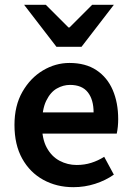

<svg xmlns="http://www.w3.org/2000/svg" viewBox="-20 -764 547 796"><path d="M284 12Q215 12 159.5 -18.5Q104 -49 72 -106.5Q40 -164 40 -246Q40 -326 73 -383.5Q106 -441 158 -472Q210 -503 268 -503Q335 -503 380 -473Q425 -443 447.5 -390.5Q470 -338 470 -270Q470 -254 468.5 -239Q467 -224 464 -210H126V-298H368Q368 -351 344 -381.5Q320 -412 270 -412Q242 -412 215.5 -397Q189 -382 171.5 -346Q154 -310 154 -246Q154 -188 174 -151.5Q194 -115 227 -97.5Q260 -80 298 -80Q330 -80 358.5 -89Q387 -98 412 -114L452 -40Q418 -16 374.5 -2Q331 12 284 12ZM214 -570 80 -744H170L264 -650H268L362 -744H452L318 -570Z"/></svg>

Font: Source Sans 3 SemiBold
Style: Regular
Weight: 600
Designer: Paul D. Hunt
Foundry: Adobe
Version: Version 3.046;hotconv 1.0.118;makeotfexe 2.5.65603